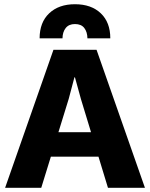

<svg xmlns="http://www.w3.org/2000/svg" viewBox="-20 -898 717 918"><path d="M4.4 0 235.6 -660H441.6L673 0H496.2L367 -424.2L338.4 -528.2H335.8L308.6 -425.4L177.2 0ZM155 -148.8V-265.8H522.4V-148.8ZM507.4 -714.8H398Q397.6 -745 383.1 -764Q368.6 -783 338.4 -783Q309.2 -783 294.2 -764Q279.2 -745 278.8 -714.8H169.4Q169.4 -791 215.2 -834.4Q261 -877.8 338.4 -877.8Q416.4 -877.8 461.9 -834.4Q507.4 -791 507.4 -714.8Z"/></svg>

Font: Work Sans
Style: Regular
Weight: 400
Designer: Wei Huang
Foundry: Wei Huang
Version: Version 2.006; ttfautohint (v1.8.1.43-b0c9)